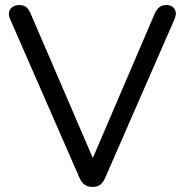

<svg xmlns="http://www.w3.org/2000/svg" viewBox="-20 -732 730 759"><path d="M345.5 7Q326.5 7 314.2 -2.2Q302 -11.5 294 -29.5L20 -656.5Q13 -673.5 16.2 -685.8Q19.5 -698 30.2 -705Q41 -712 55.5 -712Q74.5 -712 84.2 -703.5Q94 -695 101 -678.5L363.5 -69H330.5L592 -679Q599.5 -695 609.8 -703.5Q620 -712 638 -712Q653 -712 662.5 -704.8Q672 -697.5 674.5 -685.2Q677 -673 670 -656.5L396 -29.5Q388.5 -11.5 376.8 -2.2Q365 7 345.5 7Z"/></svg>

Font: Nunito ExtraLight
Style: Regular
Weight: 200
Designer: Vernon Adams
Foundry: Vernon Adams
Version: Version 3.602;April 4, 2023;FontCreator 14.0.0.2856 64-bit